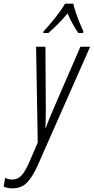

<svg xmlns="http://www.w3.org/2000/svg" viewBox="-124 -786 512 1048"><path d="M-57 242Q-73 242 -85 239Q-97 236 -104 232L-96 185Q-88 189 -78.5 191.5Q-69 194 -57 194Q-27 194 -6.5 171.5Q14 149 35 101L82 -8L73 -531H124L126 -190Q126 -167 125.5 -139.5Q125 -112 124 -87H126Q135 -113 146 -139.5Q157 -166 165 -185L315 -531H368L83 114Q55 177 24.5 209.5Q-6 242 -57 242ZM114 -615Q145 -648 177 -688.5Q209 -729 231 -766H276Q280 -747 290 -717.5Q300 -688 311.5 -660Q323 -632 331 -615L330 -606H303Q289 -627 273 -655Q257 -683 245 -713Q221 -684 194 -656.5Q167 -629 140 -606H112Z"/></svg>

Font: Noto Sans ExtraCondensed Light
Style: Italic
Weight: 300
Width: 2
Italic angle: -12°
Designer: Monotype Design Team
Foundry: Monotype Imaging Inc.
Version: Version 2.013; ttfautohint (v1.8.4.7-5d5b)